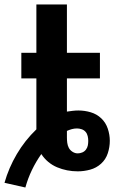

<svg xmlns="http://www.w3.org/2000/svg" viewBox="-25 -755 545 855"><path d="M88 80 -5 59Q14 -8 50 -69Q86 -130 137 -179V-406H70V-520H137V-735H273V-520H420V-406H273V-258Q286 -260 299 -261.5Q312 -263 324 -263Q352 -263 379 -255Q406 -247 426 -228Q446 -209 455 -182Q464 -155 464 -128Q464 -100 455 -72.5Q446 -45 425 -26Q404 -7 376.5 0.5Q349 8 321 8Q297 8 274 3.5Q251 -1 229.5 -10Q208 -19 190 -34Q172 -49 159 -69Q135 -35 117 2.5Q99 40 88 80ZM321 -72Q331 -72 341 -76Q351 -80 357.5 -88.5Q364 -97 366 -107Q368 -117 368 -128Q368 -138 365.5 -149Q363 -160 356 -168Q349 -176 338.5 -179.5Q328 -183 318 -183Q306 -183 295 -180Q284 -177 273 -172V-143Q273 -131 274.5 -119Q276 -107 281.5 -96.5Q287 -86 298 -79Q309 -72 321 -72Z"/></svg>

Font: Iosevka Curly Heavy
Style: Regular
Weight: 900
Monospace: yes
Designer: Belleve Invis
Foundry: Belleve Invis
Version: Version 22.1.2; ttfautohint (v1.8.4)